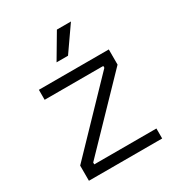

<svg xmlns="http://www.w3.org/2000/svg" viewBox="-166 -794 830 899"><g transform="rotate(-30 249.0 -344.0)"><path d="M52 0V-82L379 -422V-432H62V-486H440V-404L112 -64V-54H448V0ZM198 -556 276 -688H352L260 -556Z"/></g></svg>

Font: Space Grotesk Frontify Light
Style: Regular
Weight: 300
Designer: Florian Karsten
Version: Version 2.000